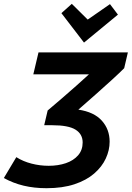

<svg xmlns="http://www.w3.org/2000/svg" viewBox="-40 -966 686 1000"><path d="M202.2 14.2Q138 14.2 83.2 1.1Q28.5 -12 -20 -38.8L45 -147.5Q80.5 -125 124.4 -113.8Q168.2 -102.5 213.5 -102.5Q262.8 -102.5 302.9 -116.1Q343 -129.8 366.8 -157.1Q390.5 -184.5 390.5 -223.8Q390.5 -267.5 353.5 -290.6Q316.5 -313.8 232 -313.8H190.2L208.2 -390.5Q243 -420 282.8 -454.1Q322.5 -488.2 359.8 -521.5Q397 -554.8 423.2 -578.8H133.5L160.5 -693H626L606.8 -610.8Q584 -587.8 544.2 -551.4Q504.5 -515 458.2 -474.1Q412 -433.2 368.2 -395Q449.8 -382.8 490.4 -337.5Q531 -292.2 531 -228Q531 -183.8 511 -140.5Q491 -97.2 450.4 -62.1Q409.8 -27 347.9 -6.4Q286 14.2 202.2 14.2ZM397.5 -744.2 279.8 -897.5 334 -946 416.8 -864 532.8 -944.5 574.2 -889.8Z"/></svg>

Font: Ubuntu Sans
Style: Italic
Weight: 400
Italic angle: -13.5°
Designer: Dalton Maag Ltd
Foundry: Dalton Maag Ltd
Version: Version 1.006